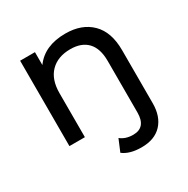

<svg xmlns="http://www.w3.org/2000/svg" viewBox="-165 -683 1012 1032"><g transform="rotate(-30 340.5 -167.5)"><path d="M374 -535Q475 -535 534.5 -476.5Q594 -418 594 -305V24Q594 106 550 153Q506 200 425 200Q351 200 310 168L341 94Q372 119 419 119Q498 119 498 26V-294Q498 -371 461 -410Q424 -449 355 -449Q277 -449 232 -403.5Q187 -358 187 -273V0H91V-530H183V-450Q244 -535 374 -535Z"/></g></svg>

Font: false
Style: Regular
Weight: 500
Designer: Julieta Ulanovsky
Foundry: Julieta Ulanovsky
Version: Version 7.222;hotconv 1.0.109;makeotfexe 2.5.65596